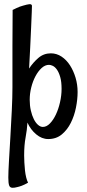

<svg xmlns="http://www.w3.org/2000/svg" viewBox="-20 -641 414 912"><path d="M348.6 -204.1Q348.6 -168.9 340.8 -129.9Q333 -90.8 316.4 -57.6Q299.8 -24.4 273.4 -2.4Q247.1 19.5 209 19.5Q178.7 19.5 151.9 -2.9Q125 -25.4 110.4 -58.6Q108.4 -24.4 101.6 11.7Q94.7 47.9 94.7 97.7Q94.7 112.3 95.7 130.9Q96.7 149.4 98.6 168Q100.6 186.5 104.5 202.1Q108.4 217.8 113.3 226.6Q96.7 236.3 83.5 241.2Q70.3 246.1 60.5 248Q49.8 251 40 251Q27.3 251 23.4 239.7Q19.5 228.5 19.5 202.1Q19.5 177.7 22.5 125Q25.4 72.3 29.3 9.3Q33.2 -53.7 36.1 -117.2Q39.1 -180.7 39.1 -225.6V-308.6Q39.1 -352.5 39.1 -422.4Q39.1 -492.2 40 -593.8Q49.8 -598.6 58.1 -602.5Q66.4 -606.4 74.2 -609.4Q82 -612.3 89.8 -614.3Q109.4 -620.1 119.6 -621.1Q129.9 -622.1 131.8 -614.3Q131.8 -612.3 130.9 -583.5Q129.9 -554.7 127.9 -511.7Q126 -468.8 123.5 -416.5Q121.1 -364.3 118.2 -315.4Q136.7 -343.8 162.1 -365.7Q187.5 -387.7 221.7 -387.7Q249 -387.7 272.5 -372.1Q295.9 -356.4 312.5 -330.6Q329.1 -304.7 338.9 -272Q348.6 -239.3 348.6 -204.1ZM272.5 -218.8Q272.5 -252.9 266.1 -274.9Q259.8 -296.9 250.5 -310.1Q241.2 -323.2 231 -328.1Q220.7 -333 212.9 -333Q194.3 -333 177.7 -317.9Q161.1 -302.7 148.4 -278.8Q135.7 -254.9 128.4 -225.6Q121.1 -196.3 121.1 -167Q121.1 -139.6 126.5 -116.2Q131.8 -92.8 140.6 -75.2Q149.4 -57.6 160.6 -47.9Q171.9 -38.1 183.6 -38.1Q201.2 -38.1 217.3 -54.7Q233.4 -71.3 245.6 -97.2Q257.8 -123 265.1 -155.3Q272.5 -187.5 272.5 -218.8Z"/></svg>

Font: BKP Parklife Display
Style: Regular
Weight: 400
Designer: Font Diner, Inc.; LA MECHKY PLUS GmbH
Foundry: Font Diner, Inc.; LA MECHKY PLUS GmbH
Version: Version 1.007